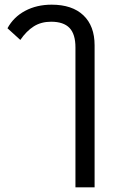

<svg xmlns="http://www.w3.org/2000/svg" viewBox="-20 -602 509 822"><path d="M303 -399Q303 -456 277.5 -482.5Q252 -509 199 -509Q156 -509 124.5 -489Q93 -469 67 -431L12 -481Q38 -529 87.5 -555.5Q137 -582 201 -582Q289 -582 337 -536.5Q385 -491 385 -408V200H303Z"/></svg>

Font: Anuphan
Style: Regular
Weight: 400
Designer: Cadson Demak
Version: Version 3.001;July 28, 2024;FontCreator 15.0.0.2974 64-bit